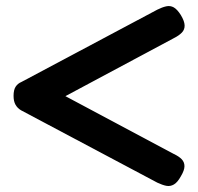

<svg xmlns="http://www.w3.org/2000/svg" viewBox="-20 -613 656 637"><path d="M502 -7 50 -247Q38 -254 31.5 -265.5Q25 -277 25 -295Q25 -315 32 -325.5Q39 -336 51 -341L502 -581Q518 -589 531.5 -592Q545 -595 556.5 -588.5Q568 -582 580 -563Q592 -543 592.5 -529Q593 -515 583.5 -505Q574 -495 556 -486L197 -294L557 -102Q574 -94 583 -84.5Q592 -75 592 -61.5Q592 -48 580 -28Q569 -8 557 -1Q545 6 532 3.5Q519 1 502 -7Z"/></svg>

Font: Fredoka SemiExpanded Medium
Style: Regular
Weight: 500
Width: 6
Designer: Ben Nathan
Foundry: Milena B. Brandão, Ben Nathan
Version: Version 2.001